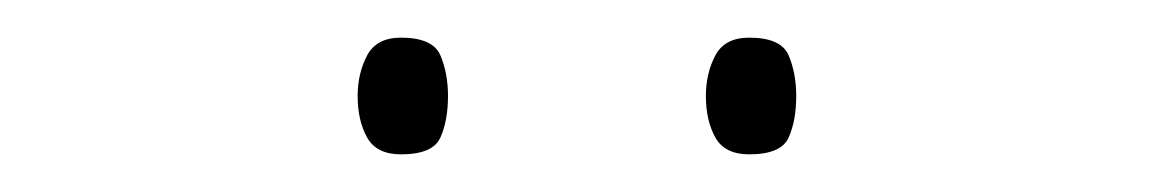

<svg xmlns="http://www.w3.org/2000/svg" viewBox="-20 -729 615 102"><path d="M170 -678Q170 -690 175 -699.5Q180 -709 193 -709Q210 -709 214 -699.5Q218 -690 218 -678Q218 -665 214 -656Q210 -647 193 -647Q180 -647 175 -656Q170 -665 170 -678ZM355 -678Q355 -690 360 -699.5Q365 -709 378 -709Q395 -709 399 -699.5Q403 -690 403 -678Q403 -665 399 -656Q395 -647 378 -647Q365 -647 360 -656Q355 -665 355 -678Z"/></svg>

Font: Noto Sans Cham Thin
Style: Regular
Weight: 250
Version: Version 2.002